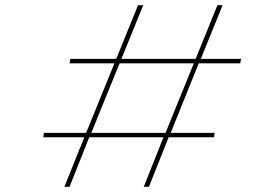

<svg xmlns="http://www.w3.org/2000/svg" viewBox="-20 -720 1074 740"><path d="M248 -476 251 -493H428L512 -700H532L448 -493H734L818 -700H838L754 -493H909L906 -476H746L638 -208H807L805 -191H630L554 0H534L610 -191H324L248 0H228L305 -191H147L149 -208H312L421 -476ZM441 -476 332 -208H618L727 -476Z"/></svg>

Font: Georama ExtraExtended Thin
Style: Italic
Weight: 100
Width: 8
Italic angle: -9°
Designer: Jean-Baptiste Levee
Foundry: Production Type
Version: Version 1.000